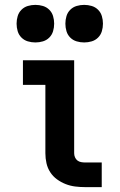

<svg xmlns="http://www.w3.org/2000/svg" viewBox="-20 -767 490 787"><path d="M329 0Q309 0 288.5 -2.5Q268 -5 249 -12.5Q230 -20 213.5 -32Q197 -44 186 -61Q175 -78 170.5 -98Q166 -118 166 -139V-419H74V-520H284V-139Q284 -130 287.5 -122Q291 -114 297.5 -109Q304 -104 312.5 -102.5Q321 -101 329 -101H397V0ZM325 -593Q309 -593 294 -597.5Q279 -602 268 -613Q257 -624 252.5 -639Q248 -654 248 -670Q248 -686 252.5 -701Q257 -716 268 -727Q279 -738 294 -742.5Q309 -747 325 -747Q341 -747 356 -742.5Q371 -738 382 -727Q393 -716 397.5 -701Q402 -686 402 -670Q402 -654 397.5 -639Q393 -624 382 -613Q371 -602 356 -597.5Q341 -593 325 -593ZM125 -593Q109 -593 94 -597.5Q79 -602 68 -613Q57 -624 52.5 -639Q48 -654 48 -670Q48 -686 52.5 -701Q57 -716 68 -727Q79 -738 94 -742.5Q109 -747 125 -747Q141 -747 156 -742.5Q171 -738 182 -727Q193 -716 197.5 -701Q202 -686 202 -670Q202 -654 197.5 -639Q193 -624 182 -613Q171 -602 156 -597.5Q141 -593 125 -593Z"/></svg>

Font: Zed Sans Extended
Style: Bold
Weight: 700
Width: 7
Designer: Belleve Invis
Foundry: Belleve Invis
Version: Version 1.0.0; ttfautohint (v1.8.4)